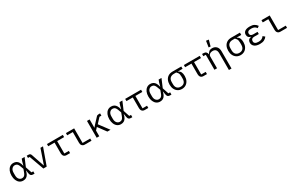

<svg xmlns="http://www.w3.org/2000/svg" viewBox="291 -2842 7818 5102"><g transform="rotate(-30 4200.0 -291.0)"><path d="M579 0H534Q494 0 472 -19Q450 -38 442 -83L425 -184H421Q408 -120 383 -76Q358 -32 320 -10Q282 12 228 12Q166 12 119.5 -21.5Q73 -55 47 -116Q21 -177 21 -258Q21 -340 47 -400.5Q73 -461 119.5 -494.5Q166 -528 228 -528Q281 -528 319.5 -506.5Q358 -485 383.5 -441.5Q409 -398 423 -332H427L456 -443L483 -516H571L462 -260L525 -70H579ZM228 -59Q258 -59 280.5 -69Q303 -79 321 -103.5Q339 -128 355 -173L386 -258L355 -343Q339 -388 321 -413Q303 -438 280.5 -447.5Q258 -457 228 -457Q181 -457 144 -416Q107 -375 107 -294V-222Q107 -141 144 -100Q181 -59 228 -59Z M849 0 688 -448H636V-516H681Q716 -516 735.5 -504Q755 -492 765 -460L819 -300L899 -67H903L983 -300L1057 -516H1136L951 0Z M1565 0Q1507 0 1479 -33Q1451 -66 1451 -118V-448H1257V-516H1744V-448H1531V-68H1669V0Z M2326 0H2121Q2069 0 2040 -32.5Q2011 -65 2011 -114V-448H1839V-516H2091V-68H2326Z M2485 0V-516H2565V-263H2569L2619 -322L2772 -487Q2787 -504 2802 -510Q2817 -516 2838 -516H2887V-446H2828L2689 -296L2910 0H2813L2632 -246L2565 -174V0Z M3579 0H3534Q3494 0 3472 -19Q3450 -38 3442 -83L3425 -184H3421Q3408 -120 3383 -76Q3358 -32 3320 -10Q3282 12 3228 12Q3166 12 3119.5 -21.5Q3073 -55 3047 -116Q3021 -177 3021 -258Q3021 -340 3047 -400.5Q3073 -461 3119.5 -494.5Q3166 -528 3228 -528Q3281 -528 3319.5 -506.5Q3358 -485 3383.5 -441.5Q3409 -398 3423 -332H3427L3456 -443L3483 -516H3571L3462 -260L3525 -70H3579ZM3228 -59Q3258 -59 3280.5 -69Q3303 -79 3321 -103.5Q3339 -128 3355 -173L3386 -258L3355 -343Q3339 -388 3321 -413Q3303 -438 3280.5 -447.5Q3258 -457 3228 -457Q3181 -457 3144 -416Q3107 -375 3107 -294V-222Q3107 -141 3144 -100Q3181 -59 3228 -59Z M3965 0Q3907 0 3879 -33Q3851 -66 3851 -118V-448H3657V-516H4144V-448H3931V-68H4069V0Z M4779 0H4734Q4694 0 4672 -19Q4650 -38 4642 -83L4625 -184H4621Q4608 -120 4583 -76Q4558 -32 4520 -10Q4482 12 4428 12Q4366 12 4319.5 -21.5Q4273 -55 4247 -116Q4221 -177 4221 -258Q4221 -340 4247 -400.5Q4273 -461 4319.5 -494.5Q4366 -528 4428 -528Q4481 -528 4519.5 -506.5Q4558 -485 4583.5 -441.5Q4609 -398 4623 -332H4627L4656 -443L4683 -516H4771L4662 -260L4725 -70H4779ZM4428 -59Q4458 -59 4480.5 -69Q4503 -79 4521 -103.5Q4539 -128 4555 -173L4586 -258L4555 -343Q4539 -388 4521 -413Q4503 -438 4480.5 -447.5Q4458 -457 4428 -457Q4381 -457 4344 -416Q4307 -375 4307 -294V-222Q4307 -141 4344 -100Q4381 -59 4428 -59Z M5240 -446V-439Q5290 -416 5311.5 -370.5Q5333 -325 5333 -252Q5333 -173 5303.5 -113.5Q5274 -54 5221.5 -21Q5169 12 5100 12Q5031 12 4978.5 -21Q4926 -54 4896.5 -113.5Q4867 -173 4867 -252Q4867 -331 4895.5 -390.5Q4924 -450 4978.5 -483Q5033 -516 5112 -516H5378V-446ZM5112 -446Q5037 -446 4994 -405.5Q4951 -365 4951 -283V-221Q4951 -139 4991 -98Q5031 -57 5100 -57Q5169 -57 5209 -98Q5249 -139 5249 -221V-283Q5249 -325 5242.5 -352Q5236 -379 5221.5 -400.5Q5207 -422 5182 -446Z M5765 0Q5707 0 5679 -33Q5651 -66 5651 -118V-448H5457V-516H5944V-448H5731V-68H5869V0Z M6098 0V-460H6023V-528H6064Q6116 -528 6144 -501.5Q6172 -475 6177 -432H6178H6182Q6199 -470 6232 -499Q6265 -528 6329 -528Q6410 -528 6459 -476.5Q6508 -425 6508 -331V198H6428V-317Q6428 -388 6396.5 -422.5Q6365 -457 6306 -457Q6274 -457 6244.5 -446.5Q6215 -436 6196.5 -414Q6178 -392 6178 -358V0ZM6318 -585 6261 -592 6290 -780 6370 -769Z M7040 -446V-439Q7090 -416 7111.5 -370.5Q7133 -325 7133 -252Q7133 -173 7103.5 -113.5Q7074 -54 7021.5 -21Q6969 12 6900 12Q6831 12 6778.5 -21Q6726 -54 6696.5 -113.5Q6667 -173 6667 -252Q6667 -331 6695.5 -390.5Q6724 -450 6778.5 -483Q6833 -516 6912 -516H7178V-446ZM6912 -446Q6837 -446 6794 -405.5Q6751 -365 6751 -283V-221Q6751 -139 6791 -98Q6831 -57 6900 -57Q6969 -57 7009 -98Q7049 -139 7049 -221V-283Q7049 -325 7042.5 -352Q7036 -379 7021.5 -400.5Q7007 -422 6982 -446Z M7492 12Q7387 12 7329 -32Q7271 -76 7271 -150Q7271 -199 7298 -231Q7325 -263 7377 -270V-274Q7332 -285 7307 -313Q7282 -341 7282 -389Q7282 -454 7332.5 -491Q7383 -528 7486 -528Q7566 -528 7617 -500Q7668 -472 7702 -421L7646 -383Q7624 -419 7587 -439Q7550 -459 7490 -459Q7423 -459 7395 -438.5Q7367 -418 7367 -385V-373Q7367 -338 7392 -319Q7417 -300 7465 -300H7594V-233H7455Q7407 -233 7381.5 -212.5Q7356 -192 7356 -153V-139Q7356 -103 7388.5 -80Q7421 -57 7492 -57Q7549 -57 7588 -77.5Q7627 -98 7651 -136L7710 -88Q7677 -40 7624.5 -14Q7572 12 7492 12Z M8326 0H8121Q8069 0 8040 -32.5Q8011 -65 8011 -114V-448H7839V-516H8091V-68H8326Z"/></g></svg>

Font: Lilex
Style: Regular
Weight: 400
Monospace: yes
Designer: Mike Abbink, Paul van der Laan, Pieter van Rosmalen, Mikhael Khrustik
Foundry: Mikhael Khrustik
Version: Version 2.510